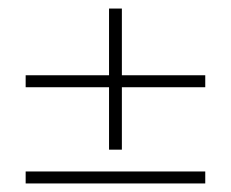

<svg xmlns="http://www.w3.org/2000/svg" viewBox="-20 -502 540 449"><path d="M235 -152V-298H40V-326H235V-482H265V-326H460V-298H265V-152ZM40 -73V-101H460V-73Z"/></svg>

Font: Spectral ExtraLight
Style: Regular
Weight: 275
Designer: Jean-Baptiste Levee
Foundry: Production Type
Version: Version 2.001